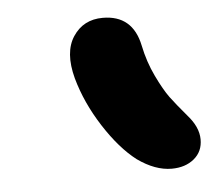

<svg xmlns="http://www.w3.org/2000/svg" viewBox="-35 -848 455 409"><g transform="rotate(-5 192.0 -643.5)"><path d="M316.9 -477.1Q281.7 -477.1 244.1 -503.9Q208.5 -531.2 175.5 -582.5Q142.6 -633.8 127.9 -687Q112.8 -743.7 134.8 -776.9Q156.7 -810.1 198.2 -810.1Q262.2 -810.1 275.9 -744.1Q283.2 -708.5 298.1 -677.5Q313 -646.5 325.4 -629.6Q337.9 -612.8 359.9 -586.9Q383.3 -560.5 383.5 -534.4Q383.8 -508.3 365 -492.7Q346.2 -477.1 316.9 -477.1Z"/></g></svg>

Font: Shantell Sans Bouncy
Style: Italic
Weight: 600
Italic angle: -11.31°
Designer: Stephen Nixon, Anya Danilova, Shantell Martin
Foundry: Arrow Type
Version: Version 1.006;[9816181b4]